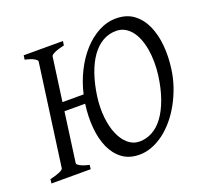

<svg xmlns="http://www.w3.org/2000/svg" viewBox="-114 -762 964 909"><g transform="rotate(-20 368.5 -307.5)"><path d="M652.3 -307.1Q656.7 -340.8 656.5 -373.8Q656.2 -406.7 651.4 -436.3Q646.5 -465.8 636.7 -491.2Q627 -516.6 612.5 -534.9Q598.1 -553.2 579.1 -563.7Q560.1 -574.2 536.1 -574.2Q498.5 -574.2 467.3 -555.7Q436 -537.1 412.1 -503.2Q388.2 -469.2 371.6 -420.9Q355 -372.6 346.7 -313Q339.4 -258.3 344.5 -209.5Q349.6 -160.6 365.2 -123.8Q380.9 -86.9 406 -65.4Q431.2 -43.9 463.4 -43.9Q498 -43.9 528.6 -60.8Q559.1 -77.6 583.5 -110.8Q607.9 -144 625.7 -193.4Q643.6 -242.7 652.3 -307.1ZM721.2 -315.9Q715.3 -271.5 701.2 -230Q687 -188.5 666.7 -151.6Q646.5 -114.7 621.1 -84.2Q595.7 -53.7 566.7 -31.7Q537.6 -9.8 505.9 2.4Q474.1 14.6 441.9 14.6Q390.6 14.6 356 -11.2Q321.3 -37.1 302 -80.6Q282.7 -124 277.8 -180.7Q272.9 -237.3 281.2 -298.8V-300.3H177.2L143.1 -50.8Q142.1 -44.9 157 -36.4Q171.9 -27.8 202.6 -21L200.2 0H2.4L4.9 -21Q35.6 -27.8 53.7 -35.9Q71.8 -43.9 72.8 -50.8L143.1 -564Q144 -569.8 129.2 -578.6Q114.3 -587.4 83.5 -594.2L86.4 -615.2H284.2L281.2 -594.2Q250.5 -587.4 232.4 -579.1Q214.4 -570.8 213.4 -564L183.1 -344.2H289.6Q303.2 -403.3 329.3 -455.3Q355.5 -507.3 390.6 -546.1Q425.8 -585 468 -607.4Q510.3 -629.9 556.2 -629.9Q608.9 -629.9 644.3 -603.3Q679.7 -576.7 699.5 -532.7Q719.2 -488.8 724.4 -432.1Q729.5 -375.5 721.2 -315.9Z"/></g></svg>

Font: Gentium Plus
Style: Italic
Weight: 400
Italic angle: -8°
Designer: J. Victor Gaultney, Annie Olsen, Iska Routamaa
Foundry: SIL International
Version: Version 1.510